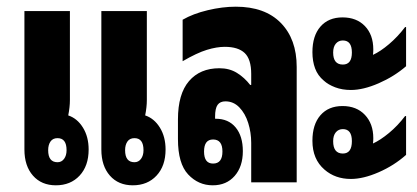

<svg xmlns="http://www.w3.org/2000/svg" viewBox="-20 -545 1248 574"><path d="M147 9Q104 9 78.5 -20Q53 -49 53 -98V-512H189V-246Q189 -225 184 -200Q211 -191 228 -163.5Q245 -136 245 -98Q245 -49 218 -20Q191 9 147 9ZM152 -60Q164 -60 171.5 -70Q179 -80 179 -96Q179 -132 152 -132Q138 -132 131 -122Q124 -112 124 -96Q124 -60 152 -60ZM377 9Q334 9 308.5 -20Q283 -49 283 -98V-512H419V-246Q419 -225 414 -200Q441 -191 458 -163.5Q475 -136 475 -98Q475 -49 448 -20Q421 9 377 9ZM382 -60Q394 -60 401.5 -70Q409 -80 409 -96Q409 -132 382 -132Q368 -132 361 -122Q354 -112 354 -96Q354 -60 382 -60Z M616 9Q573 9 542.5 -23.5Q512 -56 512 -129V-188Q512 -264 545 -302.5Q578 -341 636 -341Q666 -341 688.5 -327Q711 -313 728 -291H731V-324Q731 -368 711.5 -386.5Q692 -405 652 -405Q628 -405 598.5 -396Q569 -387 526 -362V-486Q557 -504 601 -514.5Q645 -525 685 -525Q772 -525 819.5 -476.5Q867 -428 867 -345V0H731V-118Q731 -149 722 -177.5Q713 -206 695.5 -224Q678 -242 654 -242Q638 -242 630.5 -231.5Q623 -221 623 -196V-190H625Q663 -190 684.5 -164Q706 -138 706 -93Q706 -47 681.5 -19Q657 9 616 9ZM617 -56Q645 -56 645 -92Q645 -128 617 -128Q590 -128 590 -92Q590 -56 617 -56Z M1029 -276Q1003 -276 982 -284Q961 -292 948 -304Q930 -319 922 -340.5Q914 -362 914 -389Q914 -438 938 -465.5Q962 -493 1004 -493Q1046 -493 1071 -467Q1096 -441 1096 -397Q1096 -388 1095 -381Q1117 -391 1143 -413Q1169 -435 1191 -464H1194V-347Q1158 -316 1112 -296Q1066 -276 1029 -276ZM1005 -352Q1032 -352 1032 -388Q1032 -424 1005 -424Q992 -424 984 -414.5Q976 -405 976 -388Q976 -352 1005 -352ZM1029 -10Q982 -10 950 -38Q914 -69 914 -124Q914 -173 938 -200.5Q962 -228 1004 -228Q1046 -228 1071 -201.5Q1096 -175 1096 -132Q1096 -123 1095 -116Q1117 -126 1143 -147.5Q1169 -169 1191 -198H1194V-82Q1158 -50 1112 -30Q1066 -10 1029 -10ZM1005 -86Q1032 -86 1032 -123Q1032 -159 1005 -159Q992 -159 984 -149.5Q976 -140 976 -123Q976 -86 1005 -86Z"/></svg>

Font: Noto Sans Thai Looped UI Condensed ExtraBold
Style: Regular
Weight: 800
Width: 3
Designer: Cadson Demak Team
Foundry: Cadson Demak Co., Ltd.
Version: Version 1.000